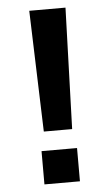

<svg xmlns="http://www.w3.org/2000/svg" viewBox="-51 -723 435 758"><g transform="rotate(-5 166.5 -344.0)"><path d="M237.8 -688 222.2 -208H109.9L94.2 -688ZM234.9 0H94.2V-131.8H234.9Z"/></g></svg>

Font: Libra Sans Modern
Style: Bold
Weight: 700
Foundry: Stefan Peev, Context Ltd
Version: Version 1.000